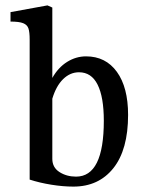

<svg xmlns="http://www.w3.org/2000/svg" viewBox="-20 -679 528 712"><path d="M455 -253Q455 -124 400.5 -55.5Q346 13 252 13Q214 13 170.5 6Q127 -1 90 -13V-532Q90 -560 85.5 -573.5Q81 -587 66 -593Q51 -599 19 -599V-634L156 -659L174 -651V-390Q196 -429 229 -449.5Q262 -470 299 -470Q372 -470 413.5 -412.5Q455 -355 455 -253ZM365 -231Q365 -319 342 -365Q319 -411 273 -411Q240 -411 214 -385.5Q188 -360 174 -313V-90Q174 -58 200.5 -41Q227 -24 262 -24Q365 -24 365 -231Z"/></svg>

Font: Gupter Medium
Style: Regular
Weight: 500
Designer: Octavio Pardo
Version: Version 1.000